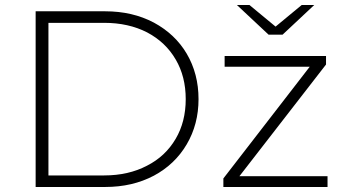

<svg xmlns="http://www.w3.org/2000/svg" viewBox="-20 -745 1369 765"><path d="M122 0V-700H399Q508 -700 593 -655Q678 -609 724 -531Q771 -451 771 -350Q771 -250 724 -170Q677 -90 593 -45Q508 0 399 0ZM173 -46H395Q492 -46 566 -85Q639 -122 680 -192Q720 -260 720 -350Q720 -440 680 -508Q640 -577 566 -616Q492 -654 395 -654H173ZM934 -43H1285V0H870V-34L1214 -479H875V-522H1279V-488ZM1182 -725H1232L1106 -607H1050L924 -725H974L1078 -639Z"/></svg>

Font: Montserrat Light Alt1
Style: Light
Weight: 500
Designer: Differentunic
Foundry: Julieta Ulanovsky
Version: 0.1